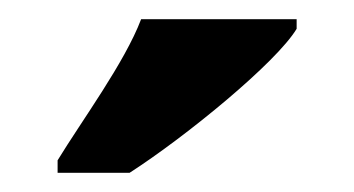

<svg xmlns="http://www.w3.org/2000/svg" viewBox="-20 -786 369 200"><path d="M40 -619V-606H115C174 -644 268 -721 289 -756V-766H127C110 -721 65 -660 40 -619Z"/></svg>

Font: Noto Serif Myanmar ExtraCondensed Black
Style: Regular
Weight: 900
Width: 2
Designer: Ben Mitchell and the Monotype Design Team
Foundry: Monotype Imaging Inc.
Version: Version 2.106